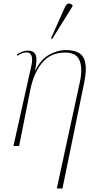

<svg xmlns="http://www.w3.org/2000/svg" viewBox="-20 -825 509 1085"><path d="M301 240 431 -360Q448 -437 430 -482.5Q412 -528 348 -528Q264 -528 216 -467.5Q168 -407 150 -311L88 0H56L158 -457Q165 -490 158 -509.5Q151 -529 130 -529Q123 -529 111 -526Q99 -523 78 -510L75 -517Q108 -539 137 -539Q171 -539 181.5 -514.5Q192 -490 178 -428H180Q210 -489 257.5 -515.5Q305 -542 351 -542Q431 -542 453 -497Q475 -452 456 -359L333 240ZM275 -605 268 -608 348 -787Q357 -805 368.5 -805Q380 -805 390 -796L389 -788Z"/></svg>

Font: Noto Serif Display SemiCondensed Thin
Style: Italic
Weight: 100
Width: 4
Italic angle: -12°
Designer: Monotype Design Team
Foundry: Monotype Imaging Inc.
Version: Version 2.009